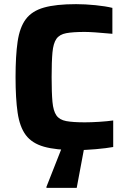

<svg xmlns="http://www.w3.org/2000/svg" viewBox="-20 -716 610 926"><path d="M347 8Q250 8 192 -8.5Q134 -25 104.5 -64.5Q75 -104 65 -172.5Q55 -241 55 -344Q55 -447 65 -515.5Q75 -584 104.5 -623.5Q134 -663 192 -679.5Q250 -696 347 -696Q391 -696 440.5 -691Q490 -686 522 -678V-553Q426 -562 389 -562Q332 -562 299.5 -556Q267 -550 252 -528.5Q237 -507 233 -463Q229 -419 229 -344Q229 -269 233 -225Q237 -181 252 -159.5Q267 -138 299.5 -132Q332 -126 389 -126Q420 -126 459 -128.5Q498 -131 526 -135V-7Q493 -1 442 3.5Q391 8 347 8ZM204 190V185L284 -18H388V-13L350 190Z"/></svg>

Font: Saira
Style: Bold
Weight: 700
Designer: Hector Gatti with collaboration of the Omnibus-Type team
Foundry: Omnibus-Type
Version: Version 1.100; ttfautohint (v1.8.3)